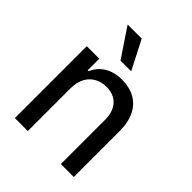

<svg xmlns="http://www.w3.org/2000/svg" viewBox="-218 -906 1030 1030"><g transform="rotate(45 296.5 -391.5)"><path d="M171.5 -325.3C171.5 -385.3 195.7 -427.9 235.4 -449.9C255 -460.9 277.7 -466.3 302.9 -466.3C377.1 -466.3 421.9 -418 421.9 -336.6V0H520.2V-346.9C520.2 -437.9 487.9 -498.6 432.5 -529.5C404.5 -544.7 372.2 -552.6 334.9 -552.6C252.8 -552.6 200.3 -514.9 174.7 -457.7H168V-545.5H73.2V0H171.5ZM337 -618.6 252.8 -782.7H146L256 -618.6Z"/></g></svg>

Font: Inter 465
Style: Regular
Weight: 400
Designer: Rasmus Andersson
Foundry: rsms
Version: Version 3.019;Glyphs 3.1.2 (3151)